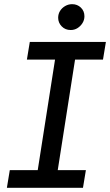

<svg xmlns="http://www.w3.org/2000/svg" viewBox="-20 -901 528 921"><path d="M13 0 27 -85H161L244 -615H109L123 -700H488L474 -615H340L257 -85H392L378 0ZM319 -757Q293 -757 276 -774.5Q259 -792 259 -816Q259 -834 268 -848.5Q277 -863 292.5 -872Q308 -881 326 -881Q351 -881 368 -864.5Q385 -848 385 -823Q385 -805 375.5 -790Q366 -775 351.5 -766Q337 -757 319 -757Z"/></svg>

Font: MuseoModerno
Style: Italic
Weight: 400
Italic angle: -9°
Designer: Pablo Cosgaya, Héctor Gatti, Marcela Romero, and the Authors of The MuseoModerno Project.
Foundry: Omnibus-Type Team
Version: Version 1.003